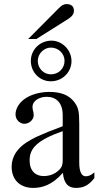

<svg xmlns="http://www.w3.org/2000/svg" viewBox="-20 -910 484 940"><path d="M118 -719H158L312 -816C333 -829 342 -842 342 -858C342 -878 329 -890 307 -890C292 -890 283 -885 265 -867ZM330 -611C330 -665 285 -711 232 -711C176 -711 131 -667 131 -612C131 -556 174 -512 229 -512C285 -512 330 -556 330 -611ZM296 -612C296 -575 267 -546 229 -546C194 -546 165 -575 165 -612C165 -647 195 -677 229 -677C266 -677 296 -648 296 -612ZM442 -66C425 -52 415 -47 399 -47C381 -47 368 -67 368 -113V-304C368 -365 364 -386 340 -415C316 -444 278 -460 222 -460C177 -460 135 -448 107 -430C72 -408 56 -376 56 -350C56 -323 78 -304 99 -304C125 -304 145 -326 145 -345C145 -366 139 -369 139 -387C139 -414 169 -436 209 -436C254 -436 287 -408 287 -346V-292C174 -250 137 -231 107 -211C68 -185 37 -146 37 -94C37 -28 80 10 142 10C185 10 234 -3 287 -63H288C293 -10 315 10 352 10C386 10 412 0 442 -38ZM287 -127C287 -98 281 -84 252 -64C235 -53 214 -48 194 -48C155 -48 125 -72 125 -125C125 -156 135 -180 159 -202C184 -225 225 -246 287 -268Z"/></svg>

Font: STIX Math
Style: Regular
Weight: 400
Designer: MicroPress Inc., with final additions and corrections provided by Coen Hoffman, Elsevier (retired)
Version: Version 1.1.0